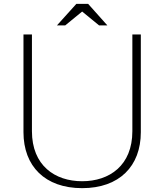

<svg xmlns="http://www.w3.org/2000/svg" viewBox="-20 -938 854 998"><path d="M377 -918 276 -806H319L407 -878L495 -806H538L438 -918ZM146 -256V-759H102V-251C102 -74 214 40 407 40C600 40 712 -74 712 -251V-759H668V-256C668 -78 549 4 407 4C265 4 146 -78 146 -256Z"/></svg>

Font: LINE Seed JP_OTF Thin
Style: Regular
Weight: 250
Designer: LY Corporation & Fontrix & Fontworks
Version: Version 1.007